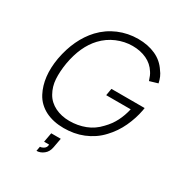

<svg xmlns="http://www.w3.org/2000/svg" viewBox="-228 -916 1219 1309"><g transform="rotate(30 381.0 -262.0)"><path d="M749 -379 746 -359.5Q739.5 -325 728.5 -291Q717.5 -257 701.5 -222.5Q670 -155 620 -102Q591.5 -71 558.8 -49Q526 -27 490.2 -12.5Q454.5 2 416.2 8.8Q378 15.5 338.5 15.5Q298 15.5 261.8 7.8Q225.5 0 195 -15.2Q164.5 -30.5 140 -53.8Q115.5 -77 99 -108.5Q41.5 -218.5 68.5 -375Q99.5 -542 196 -646Q251.5 -704.5 324 -735Q396.5 -765.5 477 -765.5Q554.5 -765.5 614.5 -738.2Q674.5 -711 710.5 -655Q736.5 -622.5 747 -572L682.5 -553Q676 -573.5 669.5 -588.5Q663 -603.5 656 -613.5Q627.5 -659 578.5 -682Q529.5 -705 467.5 -705Q405 -705 344.5 -679.5Q284.5 -654 239.5 -606Q160.5 -522 134.5 -375Q123 -305.5 126.5 -248.2Q130 -191 157.5 -142.5Q171 -118.5 190.8 -100.5Q210.5 -82.5 235 -70.5Q259.5 -58.5 288 -52.2Q316.5 -46 348 -46Q412.5 -46 470.8 -68.2Q529 -90.5 573 -138.5Q612 -178 635.2 -223.8Q658.5 -269.5 671 -324H478L487.5 -379ZM283.5 88.5H358.5L345 162.5Q338 201.5 312 221.5Q285.5 242.5 256 242.5L262.5 206.5Q276 206.5 292 196Q309 185.5 309.5 162.5H270Z"/></g></svg>

Font: Russisch Sans Light
Style: Italic
Weight: 300
Italic angle: -10°
Designer: Michael Sharanda (font) & Cristiano Sobral (main changes)
Foundry: Michael Sharanda
Version: Version 2.00;September 8, 2020;FontCreator 13.0.0.2681 64-bi